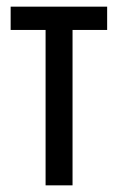

<svg xmlns="http://www.w3.org/2000/svg" viewBox="-20 -557 354 577"><path d="M117 0V-467H12V-537H302V-467H198V0Z"/></svg>

Font: Noto Sans ExtraCondensed
Style: Regular
Weight: 400
Width: 2
Designer: Monotype Design Team
Foundry: Monotype Imaging Inc.
Version: Version 2.013